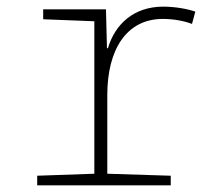

<svg xmlns="http://www.w3.org/2000/svg" viewBox="-20 -558 640 578"><path d="M92 0H494V-29L303 -35V-272C303 -409 361 -501 470 -501C503 -501 534 -495 558 -486L568 -523C545 -531 508 -538 471 -538C383 -538 326 -485 305 -413H302L299 -530H110V-500L264 -494V-35L92 -29Z"/></svg>

Font: Noto Sans Mono ExtraLight
Style: Regular
Weight: 200
Designer: Monotype Design Team
Foundry: Monotype Imaging Inc.
Version: Version 2.014